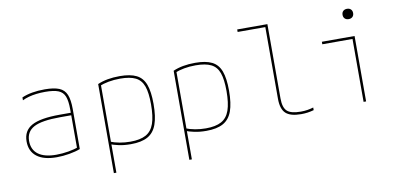

<svg xmlns="http://www.w3.org/2000/svg" viewBox="-83 -1016 3166 1503"><g transform="rotate(-10 1500.0 -265.0)"><path d="M296 10Q193 10 138.5 -32Q84 -74 84 -153Q84 -238 153 -276Q222 -314 376 -314H474V-294H376Q229 -294 166.5 -260.5Q104 -227 104 -153Q104 -83 153 -46.5Q202 -10 296 -10Q343 -10 393 -18.5Q443 -27 477 -41L464 -27V-340Q464 -408 449.5 -444.5Q435 -481 398.5 -495.5Q362 -510 294 -510Q257 -510 224.5 -506Q192 -502 164 -494.5Q136 -487 112 -475V-498Q149 -514 194 -522Q239 -530 294 -530Q367 -530 408.5 -513Q450 -496 467 -454.5Q484 -413 484 -340V-22Q449 -8 397 1Q345 10 296 10Z M714 -498Q786 -530 890 -530Q974 -530 1023 -505.5Q1072 -481 1093 -424Q1114 -367 1114 -270Q1114 -168 1091.5 -106.5Q1069 -45 1019 -17.5Q969 10 885 10Q833 10 790.5 1Q748 -8 716 -21L724 -39Q759 -25 800 -17.5Q841 -10 885 -10Q963 -10 1008.5 -35Q1054 -60 1074 -117Q1094 -174 1094 -270Q1094 -362 1075.5 -414Q1057 -466 1012.5 -488Q968 -510 890 -510Q841 -510 798 -502Q755 -494 722 -480L734 -498V210H714Z M1314 -498Q1386 -530 1490 -530Q1574 -530 1623 -505.5Q1672 -481 1693 -424Q1714 -367 1714 -270Q1714 -168 1691.5 -106.5Q1669 -45 1619 -17.5Q1569 10 1485 10Q1433 10 1390.5 1Q1348 -8 1316 -21L1324 -39Q1359 -25 1400 -17.5Q1441 -10 1485 -10Q1563 -10 1608.5 -35Q1654 -60 1674 -117Q1694 -174 1694 -270Q1694 -362 1675.5 -414Q1657 -466 1612.5 -488Q1568 -510 1490 -510Q1441 -510 1398 -502Q1355 -494 1322 -480L1334 -498V210H1314Z M2239 10Q2153 10 2116.5 -24.5Q2080 -59 2080 -140V-710H1860V-730H2100V-140Q2100 -67 2130.5 -38.5Q2161 -10 2239 -10Q2268 -10 2292.5 -14Q2317 -18 2340 -25V-4Q2315 3 2290.5 6.5Q2266 10 2239 10Z M2736 0V-500H2496V-520H2756V0ZM2734 -658Q2715 -658 2703.5 -669Q2692 -680 2692 -699Q2692 -718 2703.5 -729Q2715 -740 2734 -740Q2753 -740 2764.5 -729Q2776 -718 2776 -699Q2776 -680 2764.5 -669Q2753 -658 2734 -658Z"/></g></svg>

Font: M PLUS Code Latin Expanded Thin
Style: Regular
Weight: 250
Width: 7
Designer: Coji Morishita
Foundry: UNDERFOREST DESIGN
Version: Version 1.002; ttfautohint (v1.8.3)